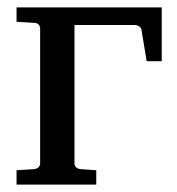

<svg xmlns="http://www.w3.org/2000/svg" viewBox="-20 -501 479 521"><path d="M377.9 -335 363.8 -420.9Q362.8 -426.3 357.2 -429.7Q351.6 -433.1 347.2 -433.1H182.1V-57.1Q182.1 -52.2 186 -47.6Q189.9 -43 199.2 -42L241.2 -39.1V0H24.9V-39.1L71.8 -42Q81.1 -43 85 -47.6Q88.9 -52.2 88.9 -57.1V-423.8Q88.9 -429.2 85 -434.1Q81.1 -439 71.8 -439L24.9 -441.9V-481H418.9V-335Z"/></svg>

Font: Charis SIL
Style: Regular
Weight: 400
Foundry: SIL International
Version: Version 4.112